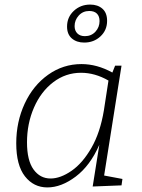

<svg xmlns="http://www.w3.org/2000/svg" viewBox="-20 -812 622 839"><path d="M435 -45 515 -30 511 -2 385 3 414 -179Q374 -88 311 -40.5Q248 7 187 7Q127 7 89 -41.5Q51 -90 51 -186Q51 -280 88 -359.5Q125 -439 190.5 -485.5Q256 -532 336 -532Q404 -532 471 -495L483 -525H511ZM434 -330 454 -460Q395 -494 334 -494Q267 -494 213 -453Q159 -412 128.5 -342Q98 -272 98 -190Q98 -111 126.5 -71.5Q155 -32 201 -32Q244 -32 292.5 -65.5Q341 -99 379.5 -166Q418 -233 434 -330ZM273 -696Q273 -737 302.5 -764.5Q332 -792 374 -792Q407 -792 427.5 -774Q448 -756 448 -721Q448 -680 419 -653Q390 -626 348 -626Q315 -626 294 -644Q273 -662 273 -696ZM415 -720Q415 -741 403.5 -752.5Q392 -764 370 -764Q342 -764 324 -744Q306 -724 306 -698Q306 -678 318 -666Q330 -654 351 -654Q379 -654 397 -673.5Q415 -693 415 -720Z"/></svg>

Font: Bitter Pro Light
Style: Italic
Weight: 300
Italic angle: -9°
Designer: Sol Matas, and Bitter project Authors
Foundry: Sol Matas
Version: Version 1.010